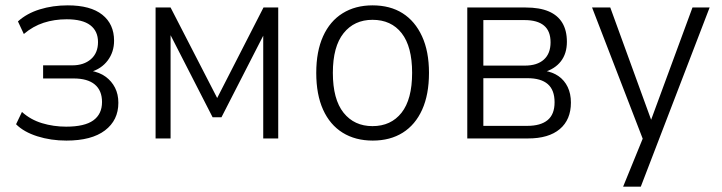

<svg xmlns="http://www.w3.org/2000/svg" viewBox="-20 -517 2696 717"><path d="M228 8Q170 8 119.5 -8Q69 -24 40 -53L62 -99Q94 -70 137 -57Q180 -44 227 -44Q296 -44 328.5 -67.5Q361 -91 361 -136Q361 -179 334 -201.5Q307 -224 255 -224H141V-273H250Q293 -273 319.5 -296Q346 -319 346 -360Q346 -401 317 -423Q288 -445 229 -445Q183 -445 143 -432Q103 -419 69 -390L47 -437Q80 -467 128.5 -482Q177 -497 233 -497Q318 -497 362 -462Q406 -427 406 -365Q406 -323 382.5 -291.5Q359 -260 318 -248V-253Q352 -247 374.5 -230.5Q397 -214 409.5 -189.5Q422 -165 422 -133Q422 -68 372 -30Q322 8 228 8Z M561 0V-489H617L791 -151L964 -489H1019V0H963V-411H977L807 -79H774L604 -411H617V0Z M1372 8Q1307 8 1259.5 -21.5Q1212 -51 1186.5 -107.5Q1161 -164 1161 -245Q1161 -325 1186.5 -381.5Q1212 -438 1259.5 -467.5Q1307 -497 1371 -497Q1437 -497 1483.5 -467.5Q1530 -438 1556 -381.5Q1582 -325 1582 -245Q1582 -164 1556.5 -107.5Q1531 -51 1484 -21.5Q1437 8 1372 8ZM1371 -46Q1440 -46 1479.5 -96Q1519 -146 1519 -245Q1519 -343 1480 -393Q1441 -443 1371 -443Q1303 -443 1263 -393Q1223 -343 1223 -245Q1223 -146 1263 -96Q1303 -46 1371 -46Z M1725 0V-489H1943Q1995 -489 2029 -474.5Q2063 -460 2080 -431.5Q2097 -403 2097 -361Q2097 -317 2074.5 -288Q2052 -259 2010 -247L2012 -253Q2044 -248 2066 -232.5Q2088 -217 2100 -192Q2112 -167 2112 -134Q2112 -70 2070.5 -35Q2029 0 1952 0ZM1785 -47H1949Q1999 -47 2025 -68.5Q2051 -90 2051 -135Q2051 -181 2025.5 -203Q2000 -225 1950 -225H1785ZM1785 -272H1940Q1986 -272 2011 -294.5Q2036 -317 2036 -359Q2036 -401 2011.5 -421.5Q1987 -442 1939 -442H1785Z M2307 180 2389 -21V24L2191 -489H2259L2418 -52H2405L2566 -489H2630L2373 180Z"/></svg>

Font: Nunito Sans 10pt SemiCondensed Light
Style: Regular
Weight: 300
Width: 4
Designer: Vernon Adams
Foundry: Vernon Adams
Version: Version 3.101;gftools[0.9.27]